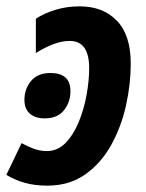

<svg xmlns="http://www.w3.org/2000/svg" viewBox="-45 -575 461 605"><path d="M104 10Q66 10 34.5 1.5Q3 -7 -25 -24L23 -124Q41 -114 61 -106.5Q81 -99 102 -99Q137 -99 162 -125Q187 -151 203.5 -191.5Q220 -232 228 -277Q236 -322 236 -360Q236 -446 175 -446Q150 -446 123.5 -436Q97 -426 68 -408V-516Q94 -533 129.5 -544Q165 -555 206 -555Q280 -555 323.5 -509.5Q367 -464 367 -375Q367 -310 352 -242.5Q337 -175 305 -117.5Q273 -60 223 -25Q173 10 104 10ZM96 -202Q66 -202 49 -217Q32 -232 32 -260Q32 -295 53 -320Q74 -345 114 -345Q177 -345 177 -288Q177 -253 156.5 -227.5Q136 -202 96 -202Z"/></svg>

Font: Noto Sans Condensed
Style: Bold Italic
Weight: 700
Width: 3
Italic angle: -12°
Designer: Monotype Design Team
Foundry: Monotype Imaging Inc.
Version: Version 2.013; ttfautohint (v1.8.4.7-5d5b)